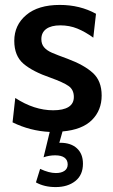

<svg xmlns="http://www.w3.org/2000/svg" viewBox="-20 -526 460 780"><path d="M234 8 221 54H225Q268 54 292.5 76.5Q317 99 317 139Q317 185 286 209.5Q255 234 206 234Q160 234 126 215L143 160Q179 177 207 177Q229 177 242 168Q255 159 255 142Q255 124 242 114.5Q229 105 204 105Q180 105 157 113L182 10Q102 6 31 -29L42 -128Q119 -78 196 -78Q237 -78 258.5 -91.5Q280 -105 280 -132Q280 -162 258 -177Q236 -192 186 -210Q113 -235 75.5 -267Q38 -299 38 -360Q38 -424 86.5 -465Q135 -506 223 -506Q305 -506 370 -470L359 -373Q326 -397 294 -410Q262 -423 225 -423Q188 -423 168 -408.5Q148 -394 148 -367Q148 -347 159 -334Q170 -321 190.5 -312Q211 -303 255 -287Q322 -262 357.5 -229.5Q393 -197 393 -138Q393 -78 353.5 -38.5Q314 1 234 8Z"/></svg>

Font: Cabin SemiBold
Style: Regular
Weight: 600
Designer: Pablo Impallari
Foundry: Pablo Impallari. http://www.impallari.com Igino Marini. http://www.ikern.com
Version: Version 2.200